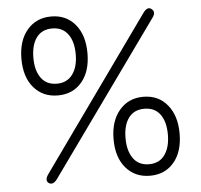

<svg xmlns="http://www.w3.org/2000/svg" viewBox="-52 -767 870 831"><g transform="rotate(-5 383.0 -351.0)"><path d="M200 -370Q135 -370 95.5 -416Q56 -462 56 -541Q56 -620 95.5 -666.5Q135 -713 200 -713Q265 -713 304 -666.5Q343 -620 343 -541Q343 -462 304 -416Q265 -370 200 -370ZM567 11Q502 11 462.5 -35Q423 -81 423 -160Q423 -238 462.5 -285Q502 -332 567 -332Q632 -332 671 -285Q710 -238 710 -160Q710 -81 671 -35Q632 11 567 11ZM164 -10Q145 16 127 4Q110 -8 129 -35L599 -693Q619 -721 636 -707Q655 -693 635 -667ZM567 -39Q612 -39 635.5 -72Q659 -105 659 -160Q659 -216 635.5 -248Q612 -280 567 -280Q522 -280 498.5 -248Q475 -216 475 -160Q475 -105 498.5 -72Q522 -39 567 -39ZM200 -421Q244 -421 268 -453.5Q292 -486 292 -541Q292 -597 268 -629Q244 -661 200 -661Q155 -661 131.5 -629Q108 -597 108 -541Q108 -486 131.5 -453.5Q155 -421 200 -421Z"/></g></svg>

Font: Shin Retro Maru Gothic Regular
Style: Regular
Weight: 400
Designer: Iose
Foundry: Typographish
Version: Version 1.002